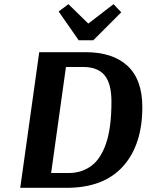

<svg xmlns="http://www.w3.org/2000/svg" viewBox="-20 -900 702 920"><path d="M261 -845 308 -880 403 -787 524 -880 561 -841 427 -707H357ZM389 -650Q521 -650 591.5 -584Q662 -518 662 -387Q662 -206 569.5 -103Q477 0 299 0H77L168 -650ZM296 -579 225 -71H310Q370 -71 416 -104Q462 -137 488 -212Q514 -287 514 -413Q514 -500 481 -539.5Q448 -579 379 -579Z"/></svg>

Font: Arsenal SC
Style: Bold Italic
Weight: 700
Italic angle: -9.10001°
Designer: Andrij Shevchenko
Foundry: Stairsfor
Version: Version 2.001; ttfautohint (v1.8.4.7-5d5b)